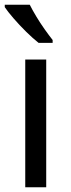

<svg xmlns="http://www.w3.org/2000/svg" viewBox="-21 -786 299 806"><path d="M173 0H85V-536H173ZM104 -766Q115 -744 131.5 -716.5Q148 -689 166.5 -663Q185 -637 200 -618V-606H141Q118 -624 89 -652.5Q60 -681 35.5 -709.5Q11 -738 -1 -756V-766Z"/></svg>

Font: Noto Sans Grantha
Style: Regular
Weight: 400
Designer: Monotype Design Team
Foundry: Monotype Imaging Inc.
Version: Version 2.003; ttfautohint (v1.8.4.7-5d5b)